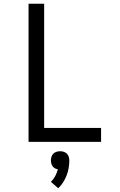

<svg xmlns="http://www.w3.org/2000/svg" viewBox="-20 -755 640 1022"><path d="M132 0V-735H215V-74H518V0ZM290 247 251 213Q265 199 274 182Q283 165 288 146Q280 145 272.5 141Q265 137 260 130Q255 123 253 115Q251 107 251 99Q251 89 254 79.5Q257 70 264 63Q271 56 280.5 53Q290 50 300 50Q310 50 319.5 53Q329 56 336 63Q343 70 346 79.5Q349 89 349 99Q349 119 345.5 139.5Q342 160 334.5 179Q327 198 316 215.5Q305 233 290 247Z"/></svg>

Font: Iosevka Extended
Style: Regular
Weight: 400
Width: 7
Monospace: yes
Designer: Belleve Invis
Foundry: Belleve Invis
Version: Version 32.5.0; ttfautohint (v1.8.4)